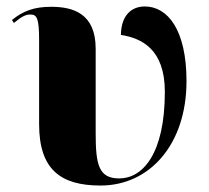

<svg xmlns="http://www.w3.org/2000/svg" viewBox="-20 -564 646 594"><path d="M291 10C443 10 557 -117 557 -313C557 -473 498 -544 428 -544C387 -544 355 -517 354 -456C417 -446 490 -413 490 -280C490 -86 420 -12 349 -12C286 -12 276 -53 276 -151V-413C276 -522 207 -543 138 -543C86 -543 51 -530 17 -502L23 -493C47 -513 61 -520 75 -519C94 -519 101 -507 101 -441V-180C101 -40 167 10 291 10Z"/></svg>

Font: Noto Serif Display ExtraBold
Style: Regular
Weight: 800
Designer: Monotype Design Team
Foundry: Monotype Imaging Inc.
Version: Version 2.009